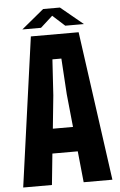

<svg xmlns="http://www.w3.org/2000/svg" viewBox="-62 -982 641 1025"><g transform="rotate(-5 259.0 -470.0)"><path d="M20 0 131 -800H387L498 0H344L327 -167H191L174 0ZM205 -299H313L295 -476L283 -668H235L223 -476ZM89 -841 209 -940H299L419 -841H319L254 -900L189 -841Z"/></g></svg>

Font: Big Shoulders Text Black
Style: Regular
Weight: 900
Designer: Patric King
Foundry: XO Type Co
Version: Version 1.000; ttfautohint (v1.8.2)